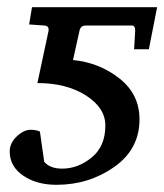

<svg xmlns="http://www.w3.org/2000/svg" viewBox="-20 -502 457 534"><path d="M201 -416 183 -335Q256 -328 312 -284Q368 -240 368 -170Q368 -87 297.5 -37.5Q227 12 137 12Q82 12 44.5 -13.5Q7 -39 7 -81Q7 -104 26.5 -122.5Q46 -141 65 -141Q81 -141 91 -136L103 -52Q119 -33 153 -33Q197 -33 235 -64Q273 -95 273 -153Q273 -202 219 -236.5Q165 -271 84 -271L115 -416Q117 -430 104 -431L61 -434L69 -482H417L394 -365H353L356 -417Q356 -431 347 -431H218Q204 -431 201 -416Z"/></svg>

Font: Veleka
Style: Italic
Weight: 400
Italic angle: -12°
Designer: Stefan Peev, Context Ltd, 2016; SIL International, 1997-2014.
Foundry: Stefan Peev, Context Ltd, 2016
Version: Version 1.000